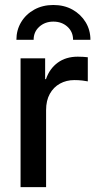

<svg xmlns="http://www.w3.org/2000/svg" viewBox="-20 -769 400 789"><path d="M64.5 0V-529.3H165.5V-443.8H168.9Q183.6 -486.8 217.3 -511.5Q251 -536.1 299.8 -536.1Q311 -536.1 322.3 -535.4Q333.5 -534.7 340.8 -533.7V-434.6Q335 -436 319.1 -438Q303.2 -439.9 285.6 -439.9Q252.9 -439.9 226.6 -425.5Q200.2 -411.1 184.8 -383.5Q169.4 -356 169.4 -316.4V0ZM199.2 -748.5Q243.7 -748.5 277.8 -729.5Q312 -710.4 331.8 -678Q351.6 -645.5 351.6 -605.5H280.3Q280.3 -638.2 257.1 -659.2Q233.9 -680.2 199.2 -680.2Q165 -680.2 141.6 -659.2Q118.2 -638.2 118.2 -605.5H47.4Q47.4 -645.5 66.9 -678Q86.4 -710.4 120.8 -729.5Q155.3 -748.5 199.2 -748.5Z"/></svg>

Font: Inter 24pt Medium
Style: Regular
Weight: 500
Designer: Rasmus Andersson
Foundry: rsms
Version: Version 4.001;git-66647c0bb